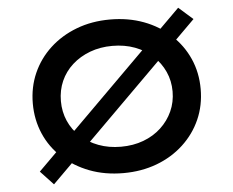

<svg xmlns="http://www.w3.org/2000/svg" viewBox="-53 -802 1092 899"><g transform="rotate(-5 492.5 -352.5)"><path d="M165 34 104 -31 816 -739 883 -680ZM494 10Q407 10 335 -17.5Q263 -45 209.5 -94Q156 -143 127.5 -209Q99 -275 99 -351Q99 -428 128 -493.5Q157 -559 210 -608Q263 -657 335 -684.5Q407 -712 493 -712Q579 -712 651 -685Q723 -658 776.5 -608.5Q830 -559 859 -493.5Q888 -428 888 -351Q888 -274 859 -208.5Q830 -143 776.5 -93.5Q723 -44 651 -17Q579 10 494 10ZM493 -114Q551 -114 599 -132Q647 -150 682 -182.5Q717 -215 736.5 -258Q756 -301 756 -351Q756 -401 736.5 -444Q717 -487 682 -519.5Q647 -552 599 -570Q551 -588 493 -588Q436 -588 388 -570Q340 -552 304.5 -520Q269 -488 250 -445Q231 -402 231 -351Q231 -301 250 -257.5Q269 -214 304.5 -182Q340 -150 388 -132Q436 -114 493 -114Z"/></g></svg>

Font: Lexend Giga Medium
Style: Regular
Weight: 500
Designer: Bonnie Shaver-Troup, Thomas Jockin
Foundry: Lexend
Version: Version 1.007